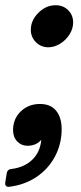

<svg xmlns="http://www.w3.org/2000/svg" viewBox="-61 -547 311 735"><path d="M57 -433Q57 -469 86 -498Q115 -527 152 -527Q181 -527 200 -508Q219 -489 219 -461Q219 -437 205 -415Q191 -393 169 -379.5Q147 -366 124 -366Q96 -366 76.5 -385.5Q57 -405 57 -433ZM-30 168Q-36 168 -39 163.5Q-42 159 -41 152L-35 115Q-32 101 -18 100Q32 94 62.5 64.5Q93 35 97 -12Q78 11 44 11Q21 11 5 -5.5Q-11 -22 -11 -49Q-11 -92 18.5 -120.5Q48 -149 92 -149Q133 -149 154 -123Q175 -97 175 -53Q175 4 149.5 52Q124 100 78.5 130.5Q33 161 -26 168Z"/></svg>

Font: Open Sauce Two
Style: Bold Italic
Weight: 700
Italic angle: -10°
Designer: Alfredo Marco Pradil
Foundry: Creative Sauce Fz LLC
Version: Version 1.477